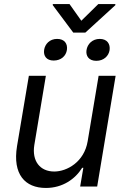

<svg xmlns="http://www.w3.org/2000/svg" viewBox="-20 -919 621 946"><path d="M411.9 -223C394.9 -120.7 309.7 -73.9 247.2 -73.9C177.6 -73.9 136.4 -125 149.1 -204.5L206 -545.5H122.2L63.9 -198.9C41.2 -59.7 103.7 7.1 206 7.1C288.4 7.1 350.9 -36.9 384.9 -92.3H390.6L375 0H458.8L549.7 -545.5H465.9ZM197.4 -673.3C193.2 -643.5 208.8 -620.7 244.3 -620.7C281.2 -620.7 305.4 -643.5 309.7 -673.3C313.9 -703.1 298.3 -727.3 261.4 -727.3C224.4 -727.3 201.7 -701.7 197.4 -673.3ZM240.1 -893.5 340.9 -758.5H400.6L548.3 -893.5V-899.1H464.5L380.7 -816.8L322.4 -899.1H240.1ZM406.2 -671.9C402 -643.5 417.6 -619.3 454.5 -619.3C491.5 -619.3 515.6 -643.5 519.9 -671.9C524.1 -701.7 508.5 -727.3 471.6 -727.3C434.7 -727.3 410.5 -701.7 406.2 -671.9Z"/></svg>

Font: Magic Ui Pro
Style: Italic
Weight: 400
Italic angle: -9.39999°
Designer: Stefan Endress, Andreas Faust
Version: Version 1.000;FEAKit 1.0